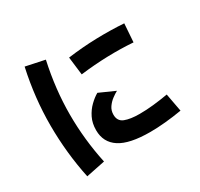

<svg xmlns="http://www.w3.org/2000/svg" viewBox="-173 -1006 1345 1290"><g transform="rotate(-30 500.0 -361.5)"><path d="M302 33 155 63Q112 -142 111.5 -355Q111 -568 159 -786L306 -755Q261 -550 261 -354.5Q261 -159 302 33ZM465 -549 448 -689Q560 -704 669.5 -707Q779 -710 884 -703L874 -561Q775 -568 674 -565Q573 -562 465 -549ZM672 17Q511 17 436 -32Q361 -81 361 -175Q361 -229 381.5 -270.5Q402 -312 433 -342Q464 -372 494 -389L615 -335Q596 -325 572.5 -307.5Q549 -290 531.5 -265Q514 -240 514 -207Q514 -157 556.5 -140.5Q599 -124 670 -124Q722 -124 778 -130Q834 -136 892 -146L918 -6Q853 5 789.5 11Q726 17 672 17Z"/></g></svg>

Font: Murecho
Style: Bold
Weight: 700
Designer: Neil Summerour
Foundry: Positype
Version: Version 1.010; ttfautohint (v1.8.3)